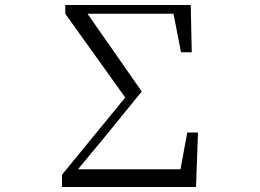

<svg xmlns="http://www.w3.org/2000/svg" viewBox="-20 -748 1040 768"><path d="M228 0H764L772 -218H729L702 -71H292L412 -216L547 -382L330 -693H674L704 -539H747L743 -728H241V-693L481 -358L228 -49Z"/></svg>

Font: Harano Aji Mincho TW
Style: Regular
Weight: 400
Foundry: Masamichi Hosoda
Version: HaranoAjiMinchoTW-Regular version 20230610;ttx 4.39.4